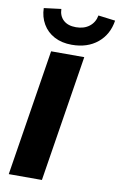

<svg xmlns="http://www.w3.org/2000/svg" viewBox="-102 -999 657 1055"><g transform="rotate(10 227.0 -472.0)"><path d="M25 0 137 -705H322L210 0ZM242 -760Q186 -760 144.5 -782Q103 -804 80 -843.5Q57 -883 56 -932L152 -944Q153 -905 178 -882Q203 -859 248 -859Q293 -859 322.5 -882Q352 -905 359 -944L454 -932Q442 -853 385.5 -806.5Q329 -760 242 -760Z"/></g></svg>

Font: Mulish ExtraLight Black
Style: Italic
Weight: 900
Italic angle: -9°
Version: Version 3.603